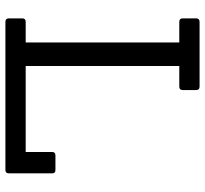

<svg xmlns="http://www.w3.org/2000/svg" viewBox="-44 -714 758 710"><g transform="rotate(90 335.0 -359.0)"><path d="M608 0H61Q48 0 48 -12V-63Q48 -75 61 -75H137V-643H61Q48 -643 48 -655V-706Q48 -718 61 -718H300Q313 -718 313 -705V-656Q313 -643 300 -643H224V-75H542V-173Q542 -185 555 -185H609Q621 -185 621 -173V-13Q621 0 608 0Z"/></g></svg>

Font: Sanchez
Style: Regular
Weight: 400
Designer: Daniel Hernández
Foundry: LatinoType
Version: Version 1.001